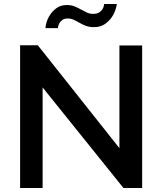

<svg xmlns="http://www.w3.org/2000/svg" viewBox="-20 -935 807 955"><path d="M192 -500V0H80V-710H168L574 -198V-709H687V0H594ZM447 -800Q424 -800 407 -806.5Q390 -813 375.5 -821.5Q361 -830 347 -836.5Q333 -843 317 -843Q300 -843 290.5 -836Q281 -829 276 -820.5Q271 -812 269.5 -804Q268 -796 268 -795H206Q206 -803 211 -822Q216 -841 228.5 -860.5Q241 -880 261.5 -895Q282 -910 313 -910Q335 -910 351.5 -903Q368 -896 382.5 -888Q397 -880 411.5 -873Q426 -866 444 -866Q462 -866 473 -873Q484 -880 489.5 -889Q495 -898 496.5 -905.5Q498 -913 498 -915H561Q561 -909 555.5 -890Q550 -871 537 -851Q524 -831 502 -815.5Q480 -800 447 -800Z"/></svg>

Font: IngvarSans
Style: Regular
Weight: 600
Version: Version 3.000